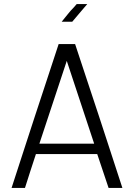

<svg xmlns="http://www.w3.org/2000/svg" viewBox="-20 -928 638 946"><path d="M37 -2Q67 -94 95.5 -182Q124 -270 152.5 -357Q181 -444 210 -531.5Q239 -619 269 -711H350Q380 -619 409.5 -531Q439 -443 467.5 -356Q496 -269 524.5 -181.5Q553 -94 583 -2H515L459 -169H157Q144 -131 130 -86.5Q116 -42 103 -2ZM309 -628 174 -220H444ZM410 -908Q398 -894 389 -883.5Q380 -873 372 -863.5Q364 -854 355.5 -844Q347 -834 336 -821H284Q301 -842 311 -854.5Q321 -867 328 -875Q341 -888 358 -908Z"/></svg>

Font: Fundamental  Brigade Scvhlank
Style: Regular
Weight: 100
Designer: Peter Wiegel, original typeface by Arno Drescher 1935
Foundry: Peter Wiegel
Version: Version 0.000 2012 initial release